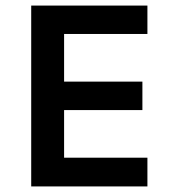

<svg xmlns="http://www.w3.org/2000/svg" viewBox="-20 -669 626 689"><path d="M92 0V-649H509V-547.1H210V-376.1H491V-274H210V-103.1H509V0Z"/></svg>

Font: Karla
Style: Regular
Weight: 400
Designer: Jonathan Pinhorn
Version: Version 2.004;gftools[0.9.33]